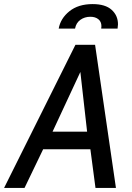

<svg xmlns="http://www.w3.org/2000/svg" viewBox="-57 -919 645 939"><path d="M312 -700H408L510 0H410L385 -189H154L63 0H-37ZM369 -275 336 -567 200 -275ZM396 -899Q458 -899 489 -871Q520 -843 520 -800Q520 -793 518 -779H438Q439 -784 439 -791Q439 -813 424 -825Q409 -837 385 -837Q357 -837 336 -822Q315 -807 310 -779H230Q239 -829 282.5 -864Q326 -899 396 -899Z"/></svg>

Font: Cabin
Style: Italic
Weight: 400
Italic angle: -7°
Designer: Pablo Impallari
Foundry: Pablo Impallari. http://www.impallari.com Igino Marini. http://www.ikern.com
Version: Version 2.200